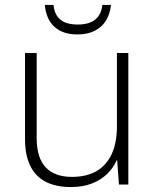

<svg xmlns="http://www.w3.org/2000/svg" viewBox="-20 -745 628 775"><path d="M498 -531V0H460L453 -98H451Q438 -68 413 -43.5Q388 -19 351.5 -4.5Q315 10 266 10Q205 10 164 -11.5Q123 -33 102 -76Q81 -119 81 -183V-531H128V-188Q128 -108 164.5 -69.5Q201 -31 270 -31Q329 -31 369 -54Q409 -77 430.5 -122.5Q452 -168 452 -236V-531ZM428 -725Q424 -688 407.5 -661.5Q391 -635 362 -620.5Q333 -606 293 -606Q233 -606 199.5 -637Q166 -668 161 -725H196Q200 -685 224 -665.5Q248 -646 294 -646Q340 -646 364.5 -666Q389 -686 393 -725Z"/></svg>

Font: Noto Sans Oriya ExtraLight
Style: Regular
Weight: 250
Version: Version 2.003